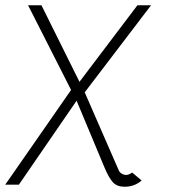

<svg xmlns="http://www.w3.org/2000/svg" viewBox="-26 -705 661 732"><path d="M277 -393 498 -685H550L297 -353L427 -55Q430 -48 438 -43Q446 -38 455 -38Q464 -38 478 -47L514 -17Q487 7 449 7Q420 7 404.5 -10Q389 -27 373 -65L266 -321L46 -1H-6L245 -362L81 -685H132Z"/></svg>

Font: Bellota Light
Style: Italic
Weight: 300
Italic angle: -7.5°
Designer: Kemie Guaida
Foundry: Kemie Guaida
Version: Version 4.001